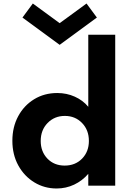

<svg xmlns="http://www.w3.org/2000/svg" viewBox="-20 -1058 766 1094"><path d="M302.5 16Q356 16 402.5 -6Q449 -28 483 -67.5V0H636.5V-860H483V-449.5Q452.5 -486.5 406.2 -507.2Q360 -528 306.5 -528Q232.5 -528 174.5 -492.5Q116.5 -457 83.5 -395.5Q50.5 -334 50.5 -256Q50.5 -176.5 84.5 -115Q118.5 -53.5 175.8 -18.8Q233 16 302.5 16ZM348.5 -114.5Q288.5 -114.5 250.2 -154.2Q212 -194 212 -255Q212 -317 251.2 -357.2Q290.5 -397.5 349.5 -397.5Q408.5 -397.5 447.5 -357.2Q486.5 -317 486.5 -255Q486.5 -194 447.8 -154.2Q409 -114.5 348.5 -114.5ZM320 -802.5 532 -958 473 -1038 320 -926 167 -1038 108 -958Z"/></svg>

Font: Spartan
Style: Bold
Weight: 700
Designer: Matt Bailey, Mirko Velimirovic
Foundry: Matt Bailey
Version: Version 1.003; ttfautohint (v1.8.3)